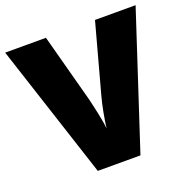

<svg xmlns="http://www.w3.org/2000/svg" viewBox="-127 -837 948 960"><g transform="rotate(-20 347.0 -357.0)"><path d="M694 -714H478L379 -350C367 -309 351 -224 347 -184C344 -224 324 -311 314 -352L217 -714H0L233 0H460Z"/></g></svg>

Font: Noto Sans Sinhala Black
Style: Regular
Weight: 900
Designer: Jelle Bosma - Monotype Design Team
Foundry: Monotype Imaging Inc.
Version: Version 2.006